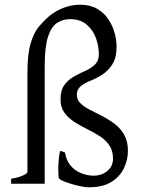

<svg xmlns="http://www.w3.org/2000/svg" viewBox="-20 -777 605 812"><path d="M356 15Q338 15 310 8.5Q282 2 258 -7Q234 -16 229 -23Q228 -26 227 -42.5Q226 -59 227 -79.5Q228 -100 230 -117Q232 -134 236 -139L255 -132Q260 -98 279 -76Q298 -54 324.5 -44Q351 -34 375 -34Q410 -34 434 -54Q458 -74 458 -106Q458 -140 442 -163Q426 -186 400.5 -202Q375 -218 346.5 -232Q318 -246 293.5 -262Q269 -278 252.5 -300.5Q236 -323 236 -356Q236 -396 252.5 -418Q269 -440 293 -453.5Q317 -467 341 -477.5Q365 -488 381.5 -504Q398 -520 398 -548Q398 -581 386 -615Q374 -649 347 -672.5Q320 -696 276 -696Q245 -696 220.5 -679.5Q196 -663 182.5 -620Q169 -577 169 -496V0H27V-21Q61 -27 78.5 -35.5Q96 -44 96 -50V-470Q96 -548 109.5 -593.5Q123 -639 145 -665Q167 -691 192 -712Q219 -733 251.5 -745Q284 -757 319 -757Q361 -757 390.5 -740Q420 -723 438 -696Q456 -669 464.5 -638.5Q473 -608 473 -581Q473 -533 455.5 -505.5Q438 -478 413.5 -462Q389 -446 363.5 -436Q338 -426 321.5 -412.5Q305 -399 305 -376Q305 -355 320.5 -340Q336 -325 360.5 -312.5Q385 -300 412.5 -286Q440 -272 465 -253Q490 -234 505.5 -206.5Q521 -179 521 -139Q521 -101 504 -65.5Q487 -30 451 -7.5Q415 15 356 15Z"/></svg>

Font: ChillKai
Style: Regular
Weight: 400
Designer: ChillType
Foundry: 寒蝉字型
Version: Version 2.000